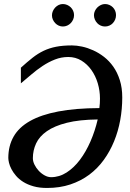

<svg xmlns="http://www.w3.org/2000/svg" viewBox="-20 -911 641 947"><path d="M461.9 -321.8Q371.1 -320.8 309.8 -305.4Q248.5 -290 211.2 -263.9Q173.8 -237.8 158 -203.4Q142.1 -168.9 142.1 -130.9Q142.1 -115.2 150.1 -98.9Q158.2 -82.5 171.1 -68.6Q184.1 -54.7 200.2 -45.9Q216.3 -37.1 231.9 -37.1Q272.5 -37.1 308.6 -60.3Q344.7 -83.5 374.3 -122.8Q403.8 -162.1 426.3 -213.6Q448.7 -265.1 461.9 -321.8ZM583 -430.2Q583 -373.5 573 -318.6Q563 -263.7 542.7 -214.1Q522.5 -164.6 491.9 -122.3Q461.4 -80.1 420.2 -49.3Q378.9 -18.6 326.9 -1.2Q274.9 16.1 211.9 16.1Q173.8 16.1 144.8 7.8Q115.7 -0.5 94.5 -13.9Q73.2 -27.3 59.1 -43.9Q44.9 -60.5 36.4 -76.9Q27.8 -93.3 24.4 -107.9Q21 -122.6 21 -131.8Q21 -191.4 47.1 -237.3Q73.2 -283.2 128.2 -314.2Q183.1 -345.2 268.1 -361.3Q353 -377.4 470.2 -377.9Q471.7 -390.1 472.4 -401.1Q473.1 -412.1 473.1 -424.8Q473.1 -463.4 462.2 -500.2Q451.2 -537.1 430.7 -565.9Q410.2 -594.7 381.3 -612.3Q352.5 -629.9 316.9 -629.9Q282.2 -629.9 250.7 -617.4Q219.2 -605 190.2 -585.7Q161.1 -566.4 134.5 -543.5Q107.9 -520.5 83 -500V-577.1Q114.3 -605.5 140.6 -626.2Q167 -647 195.1 -660.4Q223.1 -673.8 256.6 -680.4Q290 -687 335 -687Q357.4 -687 384.8 -681.2Q412.1 -675.3 439.7 -662.8Q467.3 -650.4 493.2 -630.4Q519 -610.4 539.1 -581.8Q559.1 -553.2 571 -515.6Q583 -478 583 -430.2ZM345.2 -836.4Q345.2 -825.2 340.8 -814.9Q336.4 -804.7 328.9 -796.9Q321.3 -789.1 311.3 -784.7Q301.3 -780.3 290 -780.3Q279.3 -780.3 269.5 -784.7Q259.8 -789.1 252.4 -796.9Q245.1 -804.7 240.7 -814.5Q236.3 -824.2 236.3 -835.4Q236.3 -846.2 240.7 -856.2Q245.1 -866.2 252.4 -874Q259.8 -881.8 269.5 -886.5Q279.3 -891.1 290 -891.1Q301.3 -891.1 311.3 -886.7Q321.3 -882.3 328.9 -875Q336.4 -867.7 340.8 -857.7Q345.2 -847.7 345.2 -836.4ZM552.2 -836.4Q552.2 -825.2 548.1 -814.9Q543.9 -804.7 536.6 -796.9Q529.3 -789.1 519.3 -784.7Q509.3 -780.3 498 -780.3Q486.8 -780.3 476.8 -784.7Q466.8 -789.1 459.5 -796.9Q452.1 -804.7 447.8 -814.9Q443.4 -825.2 443.4 -836.4Q443.4 -846.7 448 -856.7Q452.6 -866.7 460.2 -874.3Q467.8 -881.8 477.8 -886.5Q487.8 -891.1 498 -891.1Q509.3 -891.1 519.3 -886.7Q529.3 -882.3 536.6 -875Q543.9 -867.7 548.1 -857.7Q552.2 -847.7 552.2 -836.4Z"/></svg>

Font: Charis SIL
Style: Italic
Weight: 400
Italic angle: -11°
Foundry: SIL International
Version: Version 4.112